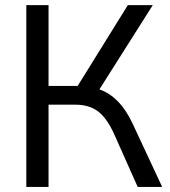

<svg xmlns="http://www.w3.org/2000/svg" viewBox="-20 -739 672 759"><path d="M84 0V-718.8H171.9V-399.4H287.1L485.4 -718.8H584L373 -385.7Q454.1 -357.4 503.9 -251L621.1 0H524.4L430.7 -210Q402.3 -272.5 367.2 -298.8Q332 -325.2 278.3 -325.2H171.9V0Z"/></svg>

Font: Min Sans
Style: Regular
Weight: 400
Designer: Jinseong-Kim, NotoSansCJK, Nunito
Foundry: Jinseong-Kim
Version: Version 1.400;Glyphs 3.1.2 (3151)